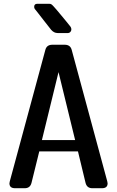

<svg xmlns="http://www.w3.org/2000/svg" viewBox="-20 -997 620 1017"><path d="M548 -37Q550 -29 550 -26Q550 0 520 0H469Q440 0 433 -29L393 -195H188L147 -29Q140 0 111 0H60Q30 0 30 -26Q30 -29 32 -37L220 -732Q227 -760 257 -760H323Q353 -760 360 -732ZM202 -255H378L290 -615ZM240 -977Q247 -977 251.5 -974.5Q256 -972 264 -963Q268 -959 279.5 -945.5Q291 -932 305 -915Q319 -898 331.5 -883Q344 -868 350 -860Q358 -851 358 -841Q358 -833 352.5 -827.5Q347 -822 341 -822H285Q266 -822 251 -839Q248 -843 236.5 -857.5Q225 -872 211 -890Q197 -908 185 -923.5Q173 -939 168 -945Q161 -952 161 -961Q161 -977 178 -977Z"/></svg>

Font: Yusei Magic
Style: Regular
Weight: 400
Designer: Tanukizamurai
Foundry: Yusei Magic Project
Version: Version 1.200